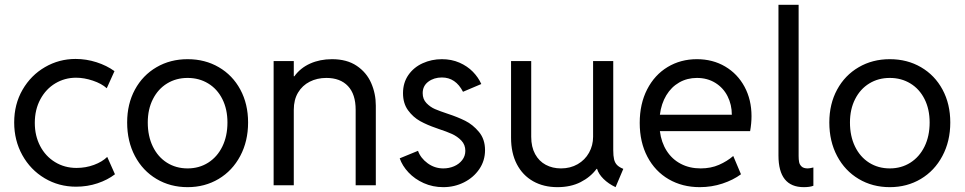

<svg xmlns="http://www.w3.org/2000/svg" viewBox="-20 -772 4019 800"><path d="M39.1 -261.7Q39.1 -337.9 74 -398.2Q108.9 -458.5 167.5 -492.4Q226.1 -526.4 294.9 -526.4Q339.4 -526.4 382.1 -512.7Q424.8 -499 457 -475.6L424.8 -404.3Q403.3 -423.8 366.9 -436Q330.6 -448.2 296.9 -448.2Q250 -448.2 210.7 -424.8Q171.4 -401.4 148.2 -358.4Q125 -315.4 125 -259.8Q125 -206.5 147.2 -163.8Q169.4 -121.1 209.2 -96.7Q249 -72.3 298.8 -72.3Q337.4 -72.3 371.6 -85Q405.8 -97.7 426.8 -118.2L459 -45.9Q428.7 -22.5 386.5 -8.3Q344.2 5.9 296.9 5.9Q225.1 5.9 166 -29.3Q106.9 -64.5 73 -125.7Q39.1 -187 39.1 -261.7Z M509.8 -261.7Q509.8 -338.9 542.2 -398.7Q574.7 -458.5 632.1 -491.9Q689.5 -525.4 761.7 -525.4Q834.5 -525.4 891.8 -491.9Q949.2 -458.5 981.4 -398.7Q1013.7 -338.9 1013.7 -261.7Q1013.7 -183.6 981 -122.1Q948.2 -60.5 890.9 -26.4Q833.5 7.8 761.7 7.8Q689.5 7.8 632.1 -26.4Q574.7 -60.5 542.2 -121.8Q509.8 -183.1 509.8 -261.7ZM927.7 -261.7Q927.7 -316.9 906.5 -359.1Q885.3 -401.4 847.4 -424.3Q809.6 -447.3 761.7 -447.3Q713.9 -447.3 676.3 -424.3Q638.7 -401.4 617.2 -359.1Q595.7 -316.9 595.7 -261.7Q595.7 -205.1 616.7 -161.6Q637.7 -118.2 675.5 -94.2Q713.4 -70.3 761.7 -70.3Q809.6 -70.3 847.4 -94.2Q885.3 -118.2 906.5 -161.6Q927.7 -205.1 927.7 -261.7Z M1120.1 -517.6H1204.1V-454.1H1206.5Q1231.4 -488.8 1272.2 -507.1Q1313 -525.4 1363.3 -525.4Q1425.3 -525.4 1466.3 -497.8Q1507.3 -470.2 1526.6 -426Q1545.9 -381.8 1545.9 -332V0H1461.9V-314.5Q1461.9 -379.4 1429.9 -413.3Q1397.9 -447.3 1339.8 -447.3Q1301.3 -447.3 1270.5 -431.6Q1239.7 -416 1221.9 -386.2Q1204.1 -356.4 1204.1 -314.5V0H1120.1Z M1645.5 -112.3 1721.7 -143.6Q1732.4 -113.3 1761.7 -91.8Q1791 -70.3 1827.1 -70.3Q1851.1 -70.3 1872.1 -79.3Q1893.1 -88.4 1906 -105.2Q1918.9 -122.1 1918.9 -143.6Q1918.9 -168.9 1902.3 -186.3Q1885.7 -203.6 1863 -213.9Q1840.3 -224.1 1808.6 -234.4Q1806.6 -235.4 1797.9 -238.3Q1760.3 -251 1730.7 -267.3Q1701.2 -283.7 1680.2 -312.5Q1659.2 -341.3 1659.2 -383.8Q1659.2 -427.2 1681.6 -459.5Q1704.1 -491.7 1741.2 -508.5Q1778.3 -525.4 1821.3 -525.4Q1861.3 -525.4 1894.3 -511Q1927.2 -496.6 1950.2 -473.1Q1973.1 -449.7 1985.4 -421.9L1909.2 -389.6Q1878.4 -449.2 1821.3 -449.2Q1788.1 -449.2 1764.6 -431.6Q1741.2 -414.1 1741.2 -383.8Q1741.2 -358.9 1756.8 -342.5Q1772.5 -326.2 1792.2 -317.6Q1812 -309.1 1845.7 -297.9Q1886.2 -284.7 1918.2 -268.8Q1950.2 -252.9 1975.6 -222.4Q2001 -191.9 2001 -146.5Q2001 -102.5 1977.1 -67.4Q1953.1 -32.2 1913.3 -12.2Q1873.5 7.8 1827.1 7.8Q1783.2 7.8 1745.6 -9Q1708 -25.9 1682.1 -53.5Q1656.2 -81.1 1645.5 -112.3Z M2109.4 -198.2V-517.6H2193.4V-202.1Q2193.4 -159.7 2209.7 -129.9Q2226.1 -100.1 2254.2 -85.2Q2282.2 -70.3 2317.4 -70.3Q2356.4 -70.3 2387 -87.9Q2417.5 -105.5 2434.3 -135.7Q2451.2 -166 2451.2 -202.1V-517.6H2535.2V-146.5Q2535.2 -122.6 2538.6 -108.2Q2542 -93.8 2551 -84.5Q2560.1 -75.2 2577.1 -68.4L2544.9 7.8Q2515.1 -6.3 2494.6 -26.6Q2474.1 -46.9 2467.8 -68.4H2465.8Q2440.4 -34.2 2399.2 -13.2Q2357.9 7.8 2302.7 7.8Q2245.1 7.8 2201.4 -16.8Q2157.7 -41.5 2133.5 -87.9Q2109.4 -134.3 2109.4 -198.2Z M2645.5 -259.8Q2645.5 -339.4 2676.5 -399.7Q2707.5 -460 2761.7 -492.7Q2815.9 -525.4 2883.8 -525.4Q2949.7 -525.4 3001.5 -494.9Q3053.2 -464.4 3082.3 -410.4Q3111.3 -356.4 3111.3 -288.1Q3111.3 -257.8 3105.5 -225.6H2729.5Q2735.4 -178.7 2757.8 -143.6Q2780.3 -108.4 2816.7 -89.4Q2853 -70.3 2899.4 -70.3Q2941.9 -70.3 2975.8 -85.2Q3009.8 -100.1 3035.2 -122.1L3067.4 -45.9Q3035.2 -22 2990.2 -7.1Q2945.3 7.8 2895.5 7.8Q2823.2 7.8 2766.4 -25.1Q2709.5 -58.1 2677.5 -118.9Q2645.5 -179.7 2645.5 -259.8ZM3029.3 -293.9Q3029.3 -335.9 3011.5 -371.1Q2993.7 -406.2 2960.4 -426.8Q2927.2 -447.3 2883.8 -447.3Q2843.3 -447.3 2810.3 -428.5Q2777.3 -409.7 2756.3 -375Q2735.4 -340.3 2729.5 -293.9Z M3223.6 -124V-752H3307.6V-122.1Q3307.6 -107.4 3309.6 -96.9Q3311.5 -86.4 3319.8 -78.4Q3328.1 -70.3 3345.7 -70.3Q3353.5 -70.3 3369.1 -74.2V2Q3354.5 7.8 3329.1 7.8Q3223.6 7.8 3223.6 -124Z M3435.5 -261.7Q3435.5 -338.9 3468 -398.7Q3500.5 -458.5 3557.9 -491.9Q3615.2 -525.4 3687.5 -525.4Q3760.3 -525.4 3817.6 -491.9Q3875 -458.5 3907.2 -398.7Q3939.5 -338.9 3939.5 -261.7Q3939.5 -183.6 3906.7 -122.1Q3874 -60.5 3816.7 -26.4Q3759.3 7.8 3687.5 7.8Q3615.2 7.8 3557.9 -26.4Q3500.5 -60.5 3468 -121.8Q3435.5 -183.1 3435.5 -261.7ZM3853.5 -261.7Q3853.5 -316.9 3832.3 -359.1Q3811 -401.4 3773.2 -424.3Q3735.4 -447.3 3687.5 -447.3Q3639.6 -447.3 3602.1 -424.3Q3564.5 -401.4 3543 -359.1Q3521.5 -316.9 3521.5 -261.7Q3521.5 -205.1 3542.5 -161.6Q3563.5 -118.2 3601.3 -94.2Q3639.2 -70.3 3687.5 -70.3Q3735.4 -70.3 3773.2 -94.2Q3811 -118.2 3832.3 -161.6Q3853.5 -205.1 3853.5 -261.7Z"/></svg>

Font: Reddit Sans Vanilla
Style: Regular
Weight: 400
Designer: Stephen Hutchings
Foundry: Reddit
Version: Version 1.013